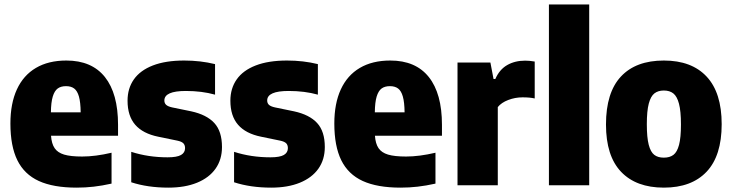

<svg xmlns="http://www.w3.org/2000/svg" viewBox="-20 -828 3272 858"><path d="M507.5 -221.5H208Q210.5 -186 224 -166Q237.5 -146 266.5 -137.2Q295.5 -128.5 347 -128.5Q406.5 -128.5 478.5 -145.5V-7.5Q436 2 398.8 6.2Q361.5 10.5 322.5 10.5Q218.5 10.5 153.5 -19.2Q88.5 -49 57.5 -112Q26.5 -175 26.5 -276Q26.5 -365.5 55.5 -428.5Q84.5 -491.5 140.5 -524.5Q196.5 -557.5 276.5 -557.5Q390 -557.5 448.8 -483.8Q507.5 -410 507.5 -270.5ZM207.5 -326H340.5Q340 -371 332.8 -396.5Q325.5 -422 311.5 -432.5Q297.5 -443 275 -443Q252 -443 237.8 -432.5Q223.5 -422 215.8 -396.5Q208 -371 207.5 -326Z M566.5 -13.5V-149.5Q642.5 -125 729 -125Q771 -125 789 -135.5Q807 -146 807 -166Q807 -180 799.2 -187.8Q791.5 -195.5 772.5 -199.5L687.5 -217Q618.5 -231 584.2 -270.5Q550 -310 550 -378Q550 -433 578.2 -473.2Q606.5 -513.5 663.2 -535.5Q720 -557.5 803 -557.5Q876 -557.5 941 -541.5V-405Q882 -421.5 810.5 -421.5Q714.5 -421.5 714.5 -379Q714.5 -366.5 722.8 -359.2Q731 -352 749.5 -348L834.5 -330.5Q903.5 -315.5 937.8 -278.2Q972 -241 972 -171Q972 -115 943.2 -74.2Q914.5 -33.5 860.5 -11.5Q806.5 10.5 732.5 10.5Q640 10.5 566.5 -13.5Z M1026 -13.5V-149.5Q1102 -125 1188.5 -125Q1230.5 -125 1248.5 -135.5Q1266.5 -146 1266.5 -166Q1266.5 -180 1258.8 -187.8Q1251 -195.5 1232 -199.5L1147 -217Q1078 -231 1043.8 -270.5Q1009.5 -310 1009.5 -378Q1009.5 -433 1037.8 -473.2Q1066 -513.5 1122.8 -535.5Q1179.5 -557.5 1262.5 -557.5Q1335.5 -557.5 1400.5 -541.5V-405Q1341.5 -421.5 1270 -421.5Q1174 -421.5 1174 -379Q1174 -366.5 1182.2 -359.2Q1190.5 -352 1209 -348L1294 -330.5Q1363 -315.5 1397.2 -278.2Q1431.5 -241 1431.5 -171Q1431.5 -115 1402.8 -74.2Q1374 -33.5 1320 -11.5Q1266 10.5 1192 10.5Q1099.5 10.5 1026 -13.5Z M1955 -221.5H1655.5Q1658 -186 1671.5 -166Q1685 -146 1714 -137.2Q1743 -128.5 1794.5 -128.5Q1854 -128.5 1926 -145.5V-7.5Q1883.5 2 1846.2 6.2Q1809 10.5 1770 10.5Q1666 10.5 1601 -19.2Q1536 -49 1505 -112Q1474 -175 1474 -276Q1474 -365.5 1503 -428.5Q1532 -491.5 1588 -524.5Q1644 -557.5 1724 -557.5Q1837.5 -557.5 1896.2 -483.8Q1955 -410 1955 -270.5ZM1655 -326H1788Q1787.5 -371 1780.2 -396.5Q1773 -422 1759 -432.5Q1745 -443 1722.5 -443Q1699.5 -443 1685.2 -432.5Q1671 -422 1663.2 -396.5Q1655.5 -371 1655 -326Z M2024.5 -548.5H2171.5L2185.5 -475H2193.5Q2212 -517.5 2246.5 -537.2Q2281 -557 2327 -557Q2346.5 -557 2369.5 -553V-388Q2348.5 -393 2315 -393Q2282 -393 2251.2 -381.2Q2220.5 -369.5 2204.5 -349.5V0H2024.5Z M2433 0V-808H2613V0Z M2688 -271.5Q2688 -414.5 2754.8 -486Q2821.5 -557.5 2946.5 -557.5Q3071 -557.5 3138 -485.5Q3205 -413.5 3205 -273Q3205 -132 3137.8 -60.8Q3070.5 10.5 2946.5 10.5Q2823 10.5 2755.5 -60.2Q2688 -131 2688 -271.5ZM3023 -271.5Q3023 -331.5 3014.2 -364.5Q3005.5 -397.5 2989 -410.5Q2972.5 -423.5 2946.5 -423.5Q2921 -423.5 2904.5 -410.8Q2888 -398 2879.2 -365Q2870.5 -332 2870.5 -273Q2870.5 -213.5 2879 -181Q2887.5 -148.5 2903.8 -136Q2920 -123.5 2946.5 -123.5Q2973 -123.5 2989.5 -136Q3006 -148.5 3014.5 -180.8Q3023 -213 3023 -271.5Z"/></svg>

Font: Encode Sans Semi Condensed ExBd
Style: Regular
Weight: 800
Width: 4
Designer: Multiple Designers
Foundry: Impallari Type
Version: Version 2.000